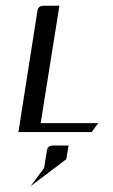

<svg xmlns="http://www.w3.org/2000/svg" viewBox="-20 -458 391 666"><path d="M43.9 0 109.9 -420.9Q112.8 -438 130.9 -438H186L121.1 -30.8H320.8L297.9 0ZM85.9 188 132.8 125 143.1 63Q146 46.9 163.1 46.9H217.8L210 94.2Z"/></svg>

Font: Hhenum
Style: Italic
Weight: 400
Designer: T. Christopher White
Version: Version 1.0